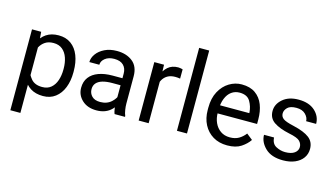

<svg xmlns="http://www.w3.org/2000/svg" viewBox="-101 -1112 2936 1677"><g transform="rotate(15 1367.0 -273.5)"><path d="M159.2 -426.8V203.1H68.4V-528.3H151.4ZM515.1 -268.6V-258.3Q515.1 -181.2 491.2 -120.6Q467.3 -60.1 421.4 -25.1Q375.5 9.8 310.1 9.8Q242.7 9.8 196.8 -19.5Q150.9 -48.8 124.8 -103Q98.6 -157.2 91.3 -231.4V-286.1Q99.1 -364.3 125.2 -420.7Q151.4 -477.1 196.8 -507.6Q242.2 -538.1 308.6 -538.1Q375 -538.1 421.1 -504.4Q467.3 -470.7 491.2 -409.9Q515.1 -349.1 515.1 -268.6ZM424.3 -258.3V-268.6Q424.3 -321.3 409.4 -365.2Q394.5 -409.2 363 -435.5Q331.5 -461.9 282.2 -461.9Q236.8 -461.9 206.8 -441.9Q176.8 -421.9 159.7 -389.6Q142.6 -357.4 135.3 -321.8V-195.3Q149.9 -143.6 183.1 -104Q216.3 -64.5 283.2 -64.5Q332 -64.5 363.3 -91.1Q394.5 -117.7 409.4 -161.9Q424.3 -206.1 424.3 -258.3Z M941.9 -90.3V-362.3Q941.9 -409.2 913.8 -437.3Q885.7 -465.3 830.6 -465.3Q779.3 -465.3 747.8 -440.2Q716.3 -415 716.3 -381.8H626Q626 -419.9 651.9 -455.8Q677.7 -491.7 724.9 -514.9Q772 -538.1 835.9 -538.1Q921.9 -538.1 977.1 -494.1Q1032.2 -450.2 1032.2 -361.3V-115.2Q1032.2 -88.9 1036.9 -59.1Q1041.5 -29.3 1050.8 -7.8V0H956.5Q949.7 -15.6 945.8 -41.7Q941.9 -67.9 941.9 -90.3ZM957.5 -320.3 958.5 -256.8H867.2Q815.4 -256.8 779.3 -246.1Q743.2 -235.4 724.4 -213.6Q705.6 -191.9 705.6 -159.2Q705.6 -121.6 731 -95.5Q756.3 -69.3 806.6 -69.3Q868.7 -69.3 908.4 -106.4Q948.2 -143.6 950.7 -179.2L989.3 -135.7Q981.9 -95.2 930.4 -42.7Q878.9 9.8 793.5 9.8Q712.4 9.8 663.6 -35.6Q614.7 -81.1 614.7 -147Q614.7 -203.6 644 -242.2Q673.3 -280.8 726.8 -300.5Q780.3 -320.3 852.5 -320.3Z M1264.6 -445.3V0H1174.3V-528.3H1262.2ZM1429.7 -531.2 1429.2 -447.3Q1418 -449.2 1408 -450.2Q1397.9 -451.2 1385.3 -451.2Q1343.3 -451.2 1314.7 -434.1Q1286.1 -417 1270.5 -387.2Q1254.9 -357.4 1251 -319.3L1225.6 -304.7Q1225.6 -368.2 1242.7 -421.1Q1259.8 -474.1 1296.1 -506.1Q1332.5 -538.1 1389.6 -538.1Q1399.4 -538.1 1412.1 -535.6Q1424.8 -533.2 1429.7 -531.2Z M1611.3 -750V0H1520.5V-750Z M1975.6 9.8Q1901.9 9.8 1847.4 -22.9Q1793 -55.7 1762.9 -113.3Q1732.9 -170.9 1732.9 -245.6V-266.1Q1732.9 -352.5 1765.9 -413.3Q1798.8 -474.1 1851.6 -506.1Q1904.3 -538.1 1963.9 -538.1Q2039.6 -538.1 2087.6 -504.2Q2135.7 -470.2 2158.4 -411.9Q2181.2 -353.5 2181.2 -279.3V-238.8H1786.6V-312.5H2090.8V-319.3Q2087.4 -372.1 2060.3 -418Q2033.2 -463.9 1963.9 -463.9Q1922.9 -463.9 1891.1 -440.9Q1859.4 -418 1841.6 -373.8Q1823.7 -329.6 1823.7 -266.1V-245.6Q1823.7 -195.3 1842.3 -154.3Q1860.8 -113.3 1896 -88.6Q1931.2 -64 1980.5 -64Q2028.3 -64 2061.5 -83.5Q2094.7 -103 2119.6 -135.7L2174.3 -92.3Q2148.4 -53.2 2101.1 -21.7Q2053.7 9.8 1975.6 9.8Z M2594.2 -140.1Q2594.2 -169.4 2572.5 -192.6Q2550.8 -215.8 2472.7 -231.4Q2384.3 -250 2333.3 -284.2Q2282.2 -318.4 2282.2 -383.8Q2282.2 -446.3 2335.7 -492.2Q2389.2 -538.1 2478 -538.1Q2572.8 -538.1 2626 -489.7Q2679.2 -441.4 2679.2 -373H2588.9Q2588.9 -405.8 2560.1 -434.8Q2531.2 -463.9 2478 -463.9Q2421.9 -463.9 2397.5 -439.5Q2373 -415 2373 -386.2Q2373 -356.9 2396.5 -339.1Q2419.9 -321.3 2494.6 -304.7Q2591.8 -282.2 2638.2 -246.6Q2684.6 -210.9 2684.6 -147Q2684.6 -100.6 2659.2 -65.2Q2633.8 -29.8 2587.9 -10Q2542 9.8 2480.5 9.8Q2375.5 9.8 2319.8 -43.9Q2264.2 -97.7 2264.2 -163.1H2355Q2357.9 -106.9 2398.2 -85.7Q2438.5 -64.5 2480.5 -64.5Q2535.6 -64.5 2564.9 -85.9Q2594.2 -107.4 2594.2 -140.1Z"/></g></svg>

Font: RobotoDEMO
Style: Regular
Weight: 400
Designer: Christian Robertson
Foundry: Google
Version: Version 2.136